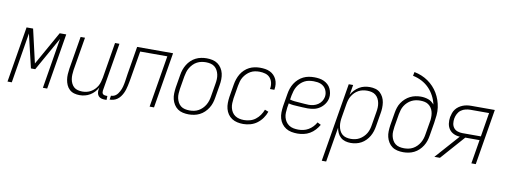

<svg xmlns="http://www.w3.org/2000/svg" viewBox="-71 -1142 4643 1763"><g transform="rotate(10 2250.0 -260.0)"><path d="M9 0 95 -520H156L228 -207L404 -520H465L379 0H339L416 -469L240 -156H200L126 -469L49 0Z M681 8Q655 8 630.5 1Q606 -6 587.5 -23Q569 -40 559 -63Q549 -86 545 -111Q541 -136 542.5 -162.5Q544 -189 548 -215L599 -520H640L588 -209Q585 -188 584 -166Q583 -144 586.5 -123.5Q590 -103 599 -84.5Q608 -66 622.5 -53Q637 -40 658 -34.5Q679 -29 701 -29Q721 -29 741 -33.5Q761 -38 779.5 -48.5Q798 -59 813.5 -74.5Q829 -90 839.5 -108.5Q850 -127 855.5 -147Q861 -167 865 -187L920 -520H961L886 -71Q885 -62 886 -54Q887 -46 892 -40Q897 -34 905.5 -31.5Q914 -29 922 -29H935L934 8H915Q899 8 884 3.5Q869 -1 859 -12Q849 -23 846 -39Q843 -55 845 -71L849 -93Q837 -70 819 -50.5Q801 -31 778.5 -17.5Q756 -4 731 2Q706 8 681 8Z M961 0 967 -37Q979 -37 991 -41Q1003 -45 1013 -53Q1023 -61 1030.5 -71.5Q1038 -82 1044 -93Q1050 -104 1054.5 -115.5Q1059 -127 1062 -138.5Q1065 -150 1067.5 -162Q1070 -174 1072 -186Q1075 -205 1077.5 -223.5Q1080 -242 1083 -261L1126 -520H1461L1375 0H1334L1414 -483H1161L1118 -227Q1115 -209 1111.5 -190.5Q1108 -172 1104 -154Q1100 -136 1094.5 -118Q1089 -100 1080.5 -82.5Q1072 -65 1060 -49Q1048 -33 1032 -21.5Q1016 -10 998 -5Q980 0 961 0Z M1699 8Q1671 8 1644 2Q1617 -4 1596 -19Q1575 -34 1561 -56.5Q1547 -79 1540.5 -105Q1534 -131 1535 -159Q1536 -187 1540 -215L1560 -335Q1564 -361 1572.5 -385.5Q1581 -410 1595 -433Q1609 -456 1629 -475Q1649 -494 1673 -506Q1697 -518 1723 -523Q1749 -528 1774 -528Q1802 -528 1829 -522Q1856 -516 1877 -501Q1898 -486 1912.5 -463.5Q1927 -441 1933 -415Q1939 -389 1938.5 -361Q1938 -333 1933 -305L1913 -185Q1909 -159 1901 -134.5Q1893 -110 1878.5 -87Q1864 -64 1844 -45Q1824 -26 1800 -14Q1776 -2 1750 3Q1724 8 1699 8ZM1701 -29Q1721 -29 1742 -33Q1763 -37 1782.5 -47.5Q1802 -58 1818.5 -74.5Q1835 -91 1846 -110Q1857 -129 1863.5 -149.5Q1870 -170 1873 -191L1893 -311Q1897 -333 1898 -355Q1899 -377 1894.5 -398Q1890 -419 1880 -437.5Q1870 -456 1854 -468.5Q1838 -481 1817 -486Q1796 -491 1773 -491Q1753 -491 1732 -487Q1711 -483 1691 -472.5Q1671 -462 1655 -445.5Q1639 -429 1627.5 -410Q1616 -391 1610 -370.5Q1604 -350 1600 -329L1580 -209Q1577 -187 1575.5 -165Q1574 -143 1578.5 -122Q1583 -101 1593 -82.5Q1603 -64 1619 -51.5Q1635 -39 1656.5 -34Q1678 -29 1701 -29Z M2207 8Q2179 8 2151.5 2Q2124 -4 2101.5 -18.5Q2079 -33 2064 -55Q2049 -77 2042 -103.5Q2035 -130 2035.5 -158.5Q2036 -187 2040 -215L2060 -335Q2064 -360 2072.5 -385Q2081 -410 2094.5 -433Q2108 -456 2128 -475Q2148 -494 2171.5 -506Q2195 -518 2221 -523Q2247 -528 2271 -528Q2296 -528 2319.5 -524.5Q2343 -521 2364 -511Q2385 -501 2400.5 -485Q2416 -469 2425.5 -448.5Q2435 -428 2437.5 -404Q2440 -380 2436 -356L2435 -351H2395V-355Q2400 -383 2394 -410Q2388 -437 2370.5 -456.5Q2353 -476 2326.5 -483.5Q2300 -491 2272 -491Q2251 -491 2230 -487Q2209 -483 2189.5 -472Q2170 -461 2154 -445Q2138 -429 2126.5 -410Q2115 -391 2109.5 -370.5Q2104 -350 2100 -329L2080 -209Q2077 -187 2076 -164Q2075 -141 2080 -120Q2085 -99 2096 -81Q2107 -63 2124.5 -51Q2142 -39 2163.5 -34Q2185 -29 2208 -29Q2235 -29 2263 -36.5Q2291 -44 2314.5 -62Q2338 -80 2355 -104.5Q2372 -129 2382 -156L2416 -143Q2405 -111 2384.5 -82Q2364 -53 2336 -32Q2308 -11 2274 -1.5Q2240 8 2207 8Z M2713 8Q2684 8 2656 2.5Q2628 -3 2605 -17.5Q2582 -32 2566 -54Q2550 -76 2542.5 -102.5Q2535 -129 2535.5 -157.5Q2536 -186 2540 -215L2560 -335Q2564 -361 2572.5 -386Q2581 -411 2595.5 -434Q2610 -457 2630.5 -476Q2651 -495 2675.5 -507Q2700 -519 2725.5 -523.5Q2751 -528 2777 -528Q2800 -528 2823.5 -524.5Q2847 -521 2867.5 -511.5Q2888 -502 2904.5 -487Q2921 -472 2930.5 -452Q2940 -432 2944 -409Q2948 -386 2944 -363Q2939 -334 2921 -308Q2903 -282 2877.5 -265Q2852 -248 2823 -242Q2794 -236 2765 -236Q2742 -236 2719.5 -237.5Q2697 -239 2675 -240Q2653 -241 2630.5 -243Q2608 -245 2587 -251L2580 -209Q2577 -186 2576 -163Q2575 -140 2580.5 -119Q2586 -98 2598 -80Q2610 -62 2628 -50Q2646 -38 2668.5 -33.5Q2691 -29 2714 -29Q2737 -29 2761 -34Q2785 -39 2807.5 -52Q2830 -65 2848 -84Q2866 -103 2878 -125L2911 -108Q2896 -82 2875 -59Q2854 -36 2827.5 -20.5Q2801 -5 2771 1.5Q2741 8 2713 8ZM2770 -270Q2792 -270 2814 -275.5Q2836 -281 2855.5 -294Q2875 -307 2887.5 -326.5Q2900 -346 2904 -368Q2907 -386 2904 -403Q2901 -420 2893.5 -435Q2886 -450 2873.5 -461.5Q2861 -473 2845.5 -479.5Q2830 -486 2812.5 -488.5Q2795 -491 2777 -491Q2756 -491 2734.5 -487.5Q2713 -484 2693 -473.5Q2673 -463 2656.5 -447Q2640 -431 2628.5 -411.5Q2617 -392 2610.5 -371Q2604 -350 2600 -329L2593 -288Q2613 -282 2636 -279.5Q2659 -277 2681 -276Q2703 -275 2725 -272.5Q2747 -270 2770 -270Z M2977 215 3099 -520H3140L3124 -426Q3136 -449 3155 -469Q3174 -489 3197 -503Q3220 -517 3245.5 -522.5Q3271 -528 3295 -528Q3322 -528 3347.5 -521Q3373 -514 3391 -497.5Q3409 -481 3420.5 -458.5Q3432 -436 3436 -410.5Q3440 -385 3439 -358Q3438 -331 3433 -305L3413 -185Q3409 -160 3401.5 -136Q3394 -112 3381 -89.5Q3368 -67 3349 -47.5Q3330 -28 3307 -15.5Q3284 -3 3259 2.5Q3234 8 3210 8Q3183 8 3158.5 1Q3134 -6 3115.5 -22.5Q3097 -39 3086.5 -62Q3076 -85 3072 -110L3018 215ZM3204 -29Q3224 -29 3245 -33.5Q3266 -38 3284.5 -48.5Q3303 -59 3319.5 -75Q3336 -91 3347 -110Q3358 -129 3364 -149.5Q3370 -170 3373 -191L3393 -311Q3397 -333 3398 -354.5Q3399 -376 3395 -397Q3391 -418 3381.5 -436.5Q3372 -455 3356 -468Q3340 -481 3319.5 -486Q3299 -491 3277 -491Q3257 -491 3236.5 -487Q3216 -483 3196.5 -472.5Q3177 -462 3161.5 -446.5Q3146 -431 3135 -412.5Q3124 -394 3118 -373.5Q3112 -353 3109 -333L3089 -213Q3085 -191 3084 -169Q3083 -147 3086.5 -126Q3090 -105 3099 -86Q3108 -67 3123.5 -53.5Q3139 -40 3160 -34.5Q3181 -29 3204 -29Z M3699 8Q3671 8 3644 2Q3617 -4 3596 -19Q3575 -34 3561 -56.5Q3547 -79 3540.5 -105Q3534 -131 3535 -159Q3536 -187 3540 -215L3560 -335Q3564 -360 3572 -384.5Q3580 -409 3594.5 -431Q3609 -453 3629.5 -471.5Q3650 -490 3673.5 -501.5Q3697 -513 3722 -518Q3747 -523 3772 -523Q3790 -523 3808 -520Q3826 -517 3842.5 -511Q3859 -505 3872.5 -494.5Q3886 -484 3897 -471Q3888 -513 3867.5 -551.5Q3847 -590 3817.5 -620Q3788 -650 3749.5 -670Q3711 -690 3667 -699L3674 -735Q3710 -728 3742.5 -714.5Q3775 -701 3803 -681.5Q3831 -662 3854.5 -637Q3878 -612 3895.5 -582.5Q3913 -553 3924.5 -520Q3936 -487 3941 -451.5Q3946 -416 3942.5 -379Q3939 -342 3933 -305L3913 -185Q3909 -159 3901 -134.5Q3893 -110 3878.5 -87Q3864 -64 3844 -45Q3824 -26 3800 -14Q3776 -2 3750 3Q3724 8 3699 8ZM3701 -29Q3721 -29 3742 -33Q3763 -37 3782.5 -47.5Q3802 -58 3818.5 -74.5Q3835 -91 3846 -110Q3857 -129 3863.5 -149.5Q3870 -170 3873 -191L3896 -328Q3898 -349 3897 -369Q3896 -389 3890.5 -407.5Q3885 -426 3874 -441.5Q3863 -457 3847.5 -467.5Q3832 -478 3812.5 -482Q3793 -486 3772 -486Q3752 -486 3731.5 -482Q3711 -478 3691.5 -468Q3672 -458 3655.5 -442.5Q3639 -427 3627.5 -408.5Q3616 -390 3610 -370Q3604 -350 3600 -329L3580 -209Q3577 -187 3575.5 -165Q3574 -143 3578.5 -122Q3583 -101 3593 -82.5Q3603 -64 3619 -51.5Q3635 -39 3656.5 -34Q3678 -29 3701 -29Z M3989 0 4187 -223Q4156 -224 4129.5 -236.5Q4103 -249 4087 -272Q4071 -295 4067 -324.5Q4063 -354 4068 -385Q4072 -404 4078.5 -423Q4085 -442 4097.5 -458.5Q4110 -475 4127 -487Q4144 -499 4163 -506.5Q4182 -514 4201.5 -517Q4221 -520 4240 -520H4461L4375 0H4334L4371 -223H4238L4041 0ZM4204 -259H4377L4414 -483H4240Q4218 -483 4195 -477.5Q4172 -472 4153 -458Q4134 -444 4123 -422.5Q4112 -401 4108 -379Q4104 -355 4107 -332Q4110 -309 4123.5 -291.5Q4137 -274 4159 -266.5Q4181 -259 4204 -259Z"/></g></svg>

Font: Iosevka Curly Extralight
Style: Italic
Weight: 200
Italic angle: -9°
Monospace: yes
Designer: Belleve Invis
Foundry: Belleve Invis
Version: Version 22.1.2; ttfautohint (v1.8.4)